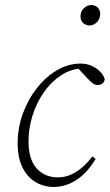

<svg xmlns="http://www.w3.org/2000/svg" viewBox="-20 -728 435 761"><path d="M193 13Q154 13 121.5 -6Q89 -25 69.5 -63.5Q50 -102 50 -160Q50 -221 70.5 -277.5Q91 -334 126.5 -379Q162 -424 206.5 -450Q251 -476 300 -476Q324 -476 343.5 -467Q363 -458 376.5 -444.5Q390 -431 395 -415Q394 -403 386 -397Q378 -391 368 -391Q357 -391 348 -397.5Q339 -404 328 -416L284 -463H314V-457H306Q261 -455 222 -429.5Q183 -404 154 -362.5Q125 -321 109 -270.5Q93 -220 93 -168Q93 -97 125 -61Q157 -25 210 -25Q237 -25 261.5 -36Q286 -47 307 -65.5Q328 -84 346 -108L359 -98Q344 -73 326 -52.5Q308 -32 287 -17.5Q266 -3 242.5 5Q219 13 193 13ZM335 -627Q321 -627 310 -636.5Q299 -646 299 -663Q299 -683 312.5 -695.5Q326 -708 341 -708Q357 -708 367 -698.5Q377 -689 377 -673Q377 -653 364 -640Q351 -627 335 -627Z"/></svg>

Font: Source Serif 4 36pt Light
Style: Italic
Weight: 300
Italic angle: -12°
Designer: Frank Grießhammer
Foundry: Adobe Systems Incorporated
Version: Version 4.004;hotconv 1.0.116;makeotfexe 2.5.65601